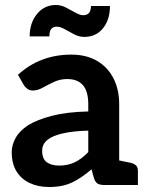

<svg xmlns="http://www.w3.org/2000/svg" viewBox="-20 -742 590 770"><path d="M177 8Q133 8 99 -8Q65 -24 46 -55Q27 -86 27 -132Q27 -160 42.5 -188.5Q58 -217 93 -240Q129 -262 188 -277.5Q247 -293 334 -295V-324Q334 -376 312.5 -400.5Q291 -425 250 -425Q221 -425 196.5 -413.5Q172 -402 151.5 -390.5Q131 -379 112 -379Q99 -379 89.5 -386Q80 -393 75 -402L52 -442Q97 -483 150.5 -503Q204 -523 266 -523Q326 -523 369 -498Q412 -473 435 -428Q458 -383 458 -324V0H401Q382 0 372.5 -5Q363 -10 357 -27L347 -63Q308 -29 269.5 -10.5Q231 8 177 8ZM217 -78Q253 -78 280.5 -91.5Q308 -105 334 -132V-218Q290 -217 255.5 -211.5Q221 -206 197.5 -196.5Q174 -187 161.5 -172.5Q149 -158 149 -138Q149 -105 167.5 -91.5Q186 -78 217 -78ZM433 0 446 -101 504 -89Q517 -86 525 -79Q533 -72 533 -58V0ZM313 -681Q328 -681 336 -689Q344 -697 345 -718H421Q421 -663 393 -628.5Q365 -594 318 -594Q297 -594 277 -604.5Q257 -615 239.5 -625Q222 -635 208 -635Q194 -635 186 -626.5Q178 -618 178 -596H99Q99 -650 128.5 -686Q158 -722 204 -722Q225 -722 245 -711.5Q265 -701 283 -691Q301 -681 313 -681Z"/></svg>

Font: Aleo
Style: Bold
Weight: 700
Designer: Alessio Laiso
Foundry: Alessio Laiso
Version: Version 2.001;gftools[0.9.29]